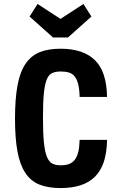

<svg xmlns="http://www.w3.org/2000/svg" viewBox="-20 -945 586 975"><path d="M384.4 -234.8Q383.4 -197.6 377.3 -172.9Q371.2 -148.2 359.1 -133Q347 -117.8 329.4 -111.7Q311.8 -105.6 288 -105.6Q263.2 -105.6 246.1 -114.1Q229 -122.6 218.3 -148.6Q207.6 -174.6 202.9 -222.4Q198.2 -270.2 198.2 -349.6Q198.2 -426.6 202.9 -472.3Q207.6 -518 218 -542.7Q228.4 -567.4 246.2 -574.7Q264 -582 289.4 -582Q313.2 -582 330.9 -576.4Q348.6 -570.8 359.8 -556.2Q371 -541.6 377.2 -516.8Q383.4 -492 384.4 -452.6H523.6Q521.6 -581 462.3 -639.3Q403 -697.6 287.2 -697.6Q224.4 -697.6 180.8 -679.7Q137.2 -661.8 109.3 -620.5Q81.4 -579.2 68.8 -511Q56.2 -442.8 56.2 -342.2Q56.2 -242.4 68.8 -175Q81.4 -107.6 109 -66.3Q136.6 -25 180.6 -7.5Q224.6 10 287.6 10Q345.4 10 389.2 -4.2Q433 -18.4 462.7 -48.2Q492.4 -78 507.5 -124.1Q522.6 -170.2 523.6 -234.8ZM325 -754.6 444.2 -861 403.6 -924.8 287.2 -849 170.8 -924.8 130.2 -861 249.4 -754.6Z"/></svg>

Font: Secuela Light
Style: Regular
Weight: 300
Designer: Fernando Haro
Foundry: deFharo
Version: Version 1.708